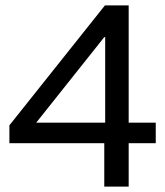

<svg xmlns="http://www.w3.org/2000/svg" viewBox="-20 -695 615 715"><path d="M368.3 0V-161.7H15V-228.3L370.8 -675H459.2V-238.3H560V-161.7H459.2V0ZM115 -238.3H371.7V-556.7H368.3Z"/></svg>

Font: Funnel Display
Style: Regular
Weight: 400
Designer: NORD ID, Kristian Moeller
Foundry: Dicotype
Version: Version 1.000